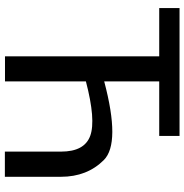

<svg xmlns="http://www.w3.org/2000/svg" viewBox="-4 -752 758 789"><g transform="rotate(90 374.5 -358.0)"><path d="M707 0.5H603.5V-230.5Q603.5 -326.7 538.6 -350.3Q473.6 -374 314.9 -332.5V0H211.9V-633.8H13.7V-717.3H539.1V-633.8H314.9V-407.7Q569.3 -475.1 638.2 -406.2Q707 -337.4 707 -230Z"/></g></svg>

Font: Lato-Medium
Style: Regular
Weight: 500
Designer: Lukasz Dziedzic
Foundry: tyPoland Lukasz Dziedzic
Version: Version 2.006; 2014-01-15